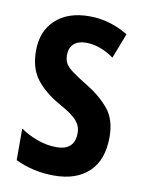

<svg xmlns="http://www.w3.org/2000/svg" viewBox="-69 -603 500 663"><g transform="rotate(10 180.5 -271.5)"><path d="M332 -154Q332 -74 288 -32Q244 10 166 10Q127 10 93 2Q59 -6 30 -20V-131Q55 -113 89 -100.5Q123 -88 157 -88Q221 -88 221 -149Q221 -173 204.5 -192Q188 -211 139 -238Q88 -267 59 -305Q30 -343 30 -404Q30 -473 73.5 -513Q117 -553 191 -553Q229 -553 262.5 -543Q296 -533 328 -514L294 -426Q272 -442 247 -451.5Q222 -461 196 -461Q168 -461 153 -447Q138 -433 138 -408Q138 -391 144.5 -379Q151 -367 169 -353.5Q187 -340 220 -320Q270 -290 301 -253Q332 -216 332 -154Z"/></g></svg>

Font: Noto Sans Lao ExtraCondensed SemiBold
Style: Regular
Weight: 600
Width: 2
Designer: Monotype Design Team
Foundry: Monotype Imaging Inc.
Version: Version 2.003; ttfautohint (v1.8.4.7-5d5b)